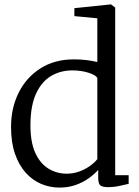

<svg xmlns="http://www.w3.org/2000/svg" viewBox="-20 -839 628 870"><path d="M249 11Q206.5 11 167 -5.5Q127.5 -22 96.8 -56Q66 -90 48 -141.8Q30 -193.5 30 -264Q30 -349.5 64.5 -418.8Q99 -488 163 -529Q227 -570 315 -570Q344.5 -570 371.5 -566.8Q398.5 -563.5 421 -558V-756L317 -766V-802L481 -819H483L502 -805V-45H563V-6Q543.5 -1.5 519.5 3.8Q495.5 9 467 9Q447 9 436 2Q425 -5 425 -34V-69Q407.5 -49.5 381.8 -31Q356 -12.5 322.8 -0.8Q289.5 11 249 11ZM282 -52Q313.5 -52 341 -62.5Q368.5 -73 389.2 -88.2Q410 -103.5 421 -118V-486Q413 -499.5 379.8 -509.8Q346.5 -520 308 -520Q254.5 -520 212 -495Q169.5 -470 144.2 -416.5Q119 -363 118 -278Q117 -197 139.5 -147.2Q162 -97.5 199.8 -74.8Q237.5 -52 282 -52Z"/></svg>

Font: Merriweather 7pt Light
Style: Regular
Weight: 300
Designer: Eben Sorkin
Foundry: Eben Sorkin
Version: Version 2.200;gftools[0.9.31]